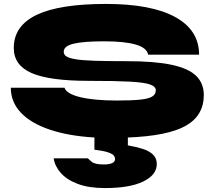

<svg xmlns="http://www.w3.org/2000/svg" viewBox="-20 -681 1096 976"><path d="M35 -235H308Q318 -204 388.5 -187Q459 -170 574 -170Q649 -170 692.5 -174.5Q736 -179 754 -190.5Q772 -202 772 -222Q772 -241 743 -251.5Q714 -262 640 -266Q566 -270 432 -270Q232 -270 141 -309.5Q50 -349 50 -437Q50 -550 166.5 -605.5Q283 -661 519 -661Q749 -661 870.5 -594.5Q992 -528 992 -403H733Q722 -471 509 -471Q405 -471 354.5 -459Q304 -447 304 -418Q304 -403 318 -394Q332 -385 366.5 -379.5Q401 -374 464 -372Q527 -370 624 -370Q767 -370 853 -351.5Q939 -333 977.5 -295Q1016 -257 1016 -198Q1016 -94 925 -42Q834 10 630 18V58Q671 65 704.5 75.5Q738 86 757.5 104.5Q777 123 777 153Q777 208 708.5 241.5Q640 275 513 275Q431 275 374.5 253.5Q318 232 288 197Q258 162 253 124H427Q431 129 447 142Q463 155 507 155Q565 155 565 127Q565 119 559 110.5Q553 102 531 94Q509 86 460 80V18Q327 10 231.5 -22.5Q136 -55 85.5 -109Q35 -163 35 -235Z"/></svg>

Font: Syne ExtraBold
Style: Regular
Weight: 800
Designer: Lucas Descroix
Foundry: Bonjour Monde
Version: Version 2.200; ttfautohint (v1.8.4)